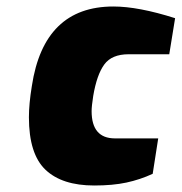

<svg xmlns="http://www.w3.org/2000/svg" viewBox="-20 -565 559 591"><path d="M69 -204Q69 -245 78 -300Q115 -545 329 -545Q406 -545 519 -509L501 -398H376Q324 -398 301 -366.5Q278 -335 267 -270Q262 -238 262 -223Q262 -139 334 -139H467L450 -30Q411 -12 369 -3Q327 6 270 6Q171 6 120 -42.5Q69 -91 69 -204Z"/></svg>

Font: Exo Black
Style: Italic
Weight: 900
Italic angle: -9°
Designer: Natanael Gama
Foundry: Natanael Gama
Version: Version 1.500; ttfautohint (v1.6)